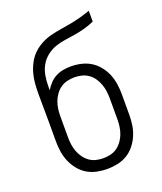

<svg xmlns="http://www.w3.org/2000/svg" viewBox="-138 -824 775 920"><g transform="rotate(-20 250.0 -363.5)"><path d="M250 8Q224 8 197.5 2.5Q171 -3 148.5 -16.5Q126 -30 109 -51Q92 -72 81.5 -96.5Q71 -121 67 -147.5Q63 -174 63 -200V-306Q63 -340 62.5 -373.5Q62 -407 62 -441Q62 -468 64 -494.5Q66 -521 73 -546.5Q80 -572 93 -596Q106 -620 125 -638Q144 -656 168 -668.5Q192 -681 217.5 -687.5Q243 -694 269.5 -698Q296 -702 322 -707Q348 -712 374 -719Q400 -726 425 -735V-680Q401 -669 375.5 -662Q350 -655 323.5 -650.5Q297 -646 271 -642.5Q245 -639 220 -630Q195 -621 174 -604Q153 -587 140.5 -564Q128 -541 123.5 -514.5Q119 -488 119 -462V-441Q129 -458 143 -473Q157 -488 175 -497.5Q193 -507 213 -510.5Q233 -514 253 -514Q279 -514 305 -508Q331 -502 353 -488.5Q375 -475 392 -454Q409 -433 419 -409Q429 -385 433 -358.5Q437 -332 437 -306V-200Q437 -174 433 -147.5Q429 -121 418.5 -96.5Q408 -72 391 -51Q374 -30 351.5 -16.5Q329 -3 302.5 2.5Q276 8 250 8ZM250 -47Q269 -47 287.5 -51.5Q306 -56 321 -67Q336 -78 347 -93.5Q358 -109 364.5 -126.5Q371 -144 373.5 -162.5Q376 -181 376 -200V-306Q376 -325 373.5 -343.5Q371 -362 364.5 -379.5Q358 -397 347.5 -412.5Q337 -428 321.5 -439Q306 -450 287.5 -454.5Q269 -459 250 -459Q232 -459 213.5 -454.5Q195 -450 179.5 -439Q164 -428 153 -412.5Q142 -397 135.5 -379.5Q129 -362 126.5 -343.5Q124 -325 124 -306V-200Q124 -181 126.5 -162.5Q129 -144 135.5 -126.5Q142 -109 153 -93.5Q164 -78 179 -67Q194 -56 212.5 -51.5Q231 -47 250 -47Z"/></g></svg>

Font: Iosevka Curly Slab Light
Style: Regular
Weight: 300
Monospace: yes
Designer: Belleve Invis
Foundry: Belleve Invis
Version: Version 22.1.2; ttfautohint (v1.8.4)